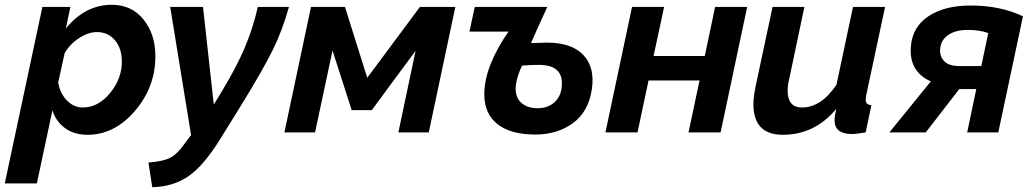

<svg xmlns="http://www.w3.org/2000/svg" viewBox="-70 -553 4317 802"><path d="M107 -524H224L205 -434Q286 -533 397 -533Q480 -533 529.5 -471.5Q579 -410 579 -318Q579 -189 493.5 -89.5Q408 10 296 10Q240 10 202 -17.5Q164 -45 149 -92L84 213H-50ZM439 -296Q439 -350 410.5 -384.5Q382 -419 335 -419Q299 -419 260.5 -394Q222 -369 200 -331L173 -208Q181 -163 209.5 -133.5Q238 -104 276 -104Q340 -104 389.5 -164Q439 -224 439 -296Z M550 126Q611 121 640 106.5Q669 92 699 50L728 11L641 -524H778L823 -116L857 -172Q918 -273 952 -353Q986 -433 1007 -524H1137Q1110 -427 1069.5 -344.5Q1029 -262 931 -103L851 26Q782 138 718 182.5Q654 227 566 229Z M1118 0 1229 -524H1371L1464 -228L1684 -524H1832L1721 0H1594L1666 -341L1483 -93H1399L1319 -342L1246 0Z M2166 9Q2063 9 2008 -34.5Q1953 -78 1953 -159Q1953 -275 2054 -421H1891L1913 -524H2216Q2163 -408 2148 -373Q2194 -375 2214 -375Q2318 -375 2367 -323Q2416 -271 2402 -179Q2388 -86 2323 -38.5Q2258 9 2166 9ZM2176 -101Q2217 -101 2244 -124Q2271 -147 2276 -186Q2288 -282 2182 -282Q2147 -282 2111 -279Q2092 -242 2085 -200Q2079 -152 2104.5 -126.5Q2130 -101 2176 -101Z M2459 0 2570 -524H2704L2660 -319H2874L2917 -524H3051L2940 0H2806L2852 -217H2639L2593 0Z M3077 -118Q3077 -148 3087 -196L3157 -524H3290L3227 -225Q3220 -197 3220 -175Q3220 -104 3280 -104Q3360 -104 3424 -199L3493 -524H3627L3548 -154Q3546 -140 3546 -136Q3546 -115 3570 -114L3546 0Q3504 7 3490 7Q3416 7 3416 -50Q3416 -68 3423 -98Q3333 10 3200 10Q3077 10 3077 -118Z M3645 0 3818 -213Q3725 -255 3735 -361Q3742 -442 3809.5 -486Q3877 -530 3984 -530Q4108 -530 4203 -485L4100 0H3970L4008 -181H3937L3797 0ZM3937 -277H4029L4058 -415Q4022 -428 3972 -428Q3922 -428 3891 -407Q3860 -386 3857 -348Q3855 -316 3875 -296.5Q3895 -277 3937 -277Z"/></svg>

Font: Raleway-v4020
Style: Bold Italic
Weight: 700
Italic angle: -12°
Designer: Matt McInerney, Pablo Impallari, Rodrigo Fuenzalida
Foundry: Matt McInerney, Pablo Impallari, Rodrigo Fuenzalida
Version: Version 4.020;PS 004.020;hotconv 1.0.88;makeotf.lib2.5.64775